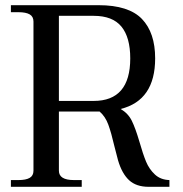

<svg xmlns="http://www.w3.org/2000/svg" viewBox="-20 -720 707 740"><path d="M633 -26V0H553Q505 0 477.5 -25.5Q450 -51 435 -102L421 -156Q409 -208 397.5 -239.5Q386 -271 364 -290H360H207V-62Q207 -26 265 -26H295V0H22V-26H51Q80 -26 94.5 -34.5Q109 -43 109 -62V-637Q109 -656 94.5 -664.5Q80 -673 51 -673H22V-700H360Q476 -700 527 -647Q578 -594 578 -495Q578 -333 445 -300Q474 -283 488 -254.5Q502 -226 517 -175Q531 -126 543 -97Q555 -68 577 -47.5Q599 -27 633 -26ZM341 -331Q482 -331 482 -495Q482 -576 448 -617.5Q414 -659 341 -659H207V-331Z"/></svg>

Font: TavirajRegular
Style: Regular
Weight: 400
Designer: Katatrad Team
Foundry: CadsonDemak
Version: Version 1.001